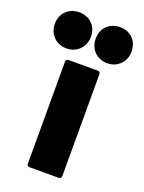

<svg xmlns="http://www.w3.org/2000/svg" viewBox="-216 -804 651 870"><g transform="rotate(20 110.0 -368.5)"><path d="M12 -563C62 -563 99 -600 99 -650C99 -702 63 -737 12 -737C-38 -737 -75 -702 -75 -650C-75 -600 -38 -563 12 -563ZM209 -563C258 -563 295 -600 295 -650C295 -702 259 -737 209 -737C158 -737 122 -702 122 -650C122 -600 158 -563 209 -563ZM39 0H181C188 0 193 -5 193 -12V-505C193 -512 188 -517 181 -517H39C32 -517 27 -512 27 -505V-12C27 -5 32 0 39 0Z"/></g></svg>

Font: Barlow Condensed ExtraBold
Style: Regular
Weight: 800
Width: 3
Designer: Jeremy Tribby
Foundry: Tribby Type
Version: Version 1.422;hotconv 1.0.109;makeotfexe 2.5.65596